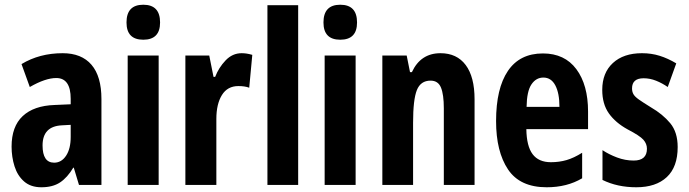

<svg xmlns="http://www.w3.org/2000/svg" viewBox="-20 -782 2913 812"><path d="M245 -557Q325 -557 367 -508Q409 -459 409 -363V0H314L292 -73H290Q265 -31 234 -10.5Q203 10 155 10Q110 10 82 -14.5Q54 -39 41.5 -78.5Q29 -118 29 -162Q29 -247 76 -291Q123 -335 211 -338L279 -341V-364Q279 -452 218 -452Q172 -452 106 -414L71 -511Q147 -557 245 -557ZM242 -252Q160 -248 160 -167Q160 -94 209 -94Q240 -94 259.5 -123.5Q279 -153 279 -203V-254Z M586 -762Q657 -762 657 -687Q657 -614 586 -614Q515 -614 515 -687Q515 -762 586 -762ZM651 -547V0H520V-547Z M1002 -557Q1012 -557 1022.5 -555.5Q1033 -554 1047 -550L1034 -411Q1016 -418 988 -418Q942 -418 918.5 -380Q895 -342 895 -279V0H764V-547H865L883 -457H890Q905 -496 934 -526.5Q963 -557 1002 -557Z M1241 0H1111V-760H1241Z M1419 -762Q1490 -762 1490 -687Q1490 -614 1419 -614Q1348 -614 1348 -687Q1348 -762 1419 -762ZM1484 -547V0H1353V-547Z M1843 -557Q1912 -557 1949.5 -507Q1987 -457 1987 -362V0H1857V-324Q1857 -382 1845 -411.5Q1833 -441 1801 -441Q1759 -441 1743 -401Q1727 -361 1727 -263V0H1597V-547H1700L1714 -477H1722Q1759 -557 1843 -557Z M2276 -556Q2368 -556 2417.5 -489.5Q2467 -423 2467 -310V-236H2206Q2207 -164 2232.5 -130Q2258 -96 2310 -96Q2345 -96 2376 -105Q2407 -114 2442 -136V-28Q2378 10 2292 10Q2179 10 2128.5 -65.5Q2078 -141 2078 -270Q2078 -408 2128 -482Q2178 -556 2276 -556ZM2278 -454Q2247 -454 2227.5 -425Q2208 -396 2207 -330H2346Q2346 -388 2328.5 -421Q2311 -454 2278 -454Z M2846 -160Q2846 -76 2800 -33Q2754 10 2671 10Q2591 10 2528 -21V-147Q2555 -129 2589.5 -116Q2624 -103 2660 -103Q2716 -103 2716 -153Q2716 -174 2701 -191Q2686 -208 2634 -235Q2583 -263 2555 -302.5Q2527 -342 2527 -402Q2527 -474 2572 -515.5Q2617 -557 2695 -557Q2735 -557 2770 -546Q2805 -535 2840 -514L2804 -414Q2781 -430 2755 -440.5Q2729 -451 2702 -451Q2653 -451 2653 -408Q2653 -394 2659 -383.5Q2665 -373 2682 -361Q2699 -349 2733 -328Q2783 -299 2814.5 -261Q2846 -223 2846 -160Z"/></svg>

Font: Noto Sans Lao UI ExtCond
Style: Bold
Weight: 700
Width: 2
Designer: Monotype Design Team
Foundry: Monotype Imaging Inc.
Version: Version 2.000; ttfautohint (v1.8.4.7-5d5b)